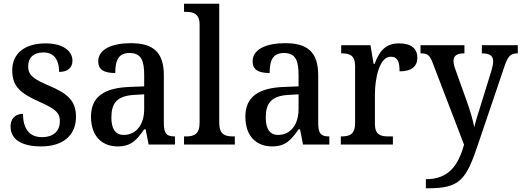

<svg xmlns="http://www.w3.org/2000/svg" viewBox="-20 -780 2814 1036"><path d="M202 10C318 10 390 -48 390 -150C390 -237 343 -276 246 -317C163 -353 132 -372 132 -422C132 -467 159 -497 215 -497C269 -497 299 -460 299 -392C346 -392 371 -415 371 -453C371 -502 324 -546 226 -546C118 -546 46 -495 46 -401C46 -312 92 -276 192 -231C277 -193 303 -173 303 -126C303 -74 270 -40 206 -40C134 -40 104 -92 104 -166C73 -166 37 -149 37 -97C37 -28 96 10 202 10Z M615 10C690 10 719 -27 758 -82H766L782 0H924V-44H921C879 -44 864 -60 864 -116V-374C864 -501 804 -547 686 -547C587 -547 510 -516 510 -449C510 -404 541 -386 602 -386C602 -450 616 -494 679 -494C746 -494 758 -447 758 -373V-314L681 -311C541 -306 471 -257 471 -151C471 -41 534 10 615 10ZM648 -52C602 -52 581 -85 581 -146C581 -223 611 -263 705 -268L758 -271V-191C758 -108 715 -52 648 -52Z M973 0H1247V-44H1236C1194 -44 1163 -55 1163 -117V-760H973V-716H985C1020 -716 1057 -707 1057 -649V-117C1057 -55 1026 -44 985 -44H973Z M1448 10C1523 10 1552 -27 1591 -82H1599L1615 0H1757V-44H1754C1712 -44 1697 -60 1697 -116V-374C1697 -501 1637 -547 1519 -547C1420 -547 1343 -516 1343 -449C1343 -404 1374 -386 1435 -386C1435 -450 1449 -494 1512 -494C1579 -494 1591 -447 1591 -373V-314L1514 -311C1374 -306 1304 -257 1304 -151C1304 -41 1367 10 1448 10ZM1481 -52C1435 -52 1414 -85 1414 -146C1414 -223 1444 -263 1538 -268L1591 -271V-191C1591 -108 1548 -52 1481 -52Z M1819 0H2100V-44H2074C2035 -44 2003 -52 2003 -111V-271C2003 -353 2026 -474 2088 -474C2124 -474 2136 -450 2136 -395C2202 -395 2232 -423 2232 -469C2232 -516 2200 -546 2134 -546C2055 -546 2026 -499 2001 -435H1996L1979 -536H1821V-492H1824C1865 -492 1896 -483 1896 -424V-116C1896 -53 1864 -44 1822 -44H1819Z M2278 187V236H2289C2460 236 2495 192 2559 0L2700 -416C2720 -478 2735 -491 2771 -492H2774V-536H2580V-492H2583C2622 -491 2641 -480 2641 -449C2641 -436 2637 -417 2632 -400L2572 -206C2560 -167 2547 -129 2539 -93C2534 -125 2517 -182 2499 -233L2438 -403C2431 -422 2427 -437 2427 -451C2427 -477 2443 -492 2483 -492H2486V-536H2249V-492H2252C2287 -492 2299 -482 2315 -440L2484 1C2453 110 2403 187 2278 187Z"/></svg>

Font: Noto Serif Devanagari SemiCondensed Medium
Style: Regular
Weight: 500
Width: 4
Designer: Universal Thirst, Indian Type Foundry and the Monotype Design Team
Foundry: Monotype Imaging Inc.
Version: Version 2.004